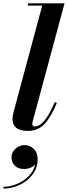

<svg xmlns="http://www.w3.org/2000/svg" viewBox="-51 -770 404 1144"><path d="M17.4 168.2Q17.4 139.4 40.2 117Q63 94.6 95 94.6Q127.4 94.6 150.4 117.2Q173.4 139.8 173.4 180.2Q173.4 218.6 155.6 250.4Q137.8 282.2 108.2 305.4Q78.6 328.6 42.4 341.2Q6.2 353.8 -30.6 353.8V343Q9 343 49.2 326.4Q89.4 309.8 119.4 279.8Q149.4 249.8 158.6 209.8Q147 223.4 128.8 230.2Q110.6 237 93.4 237Q57 237 37.2 217Q17.4 197 17.4 168.2ZM288 -157Q252.5 -72 213.8 -31Q175 10 115.5 10Q67 10 45.2 -9Q23.5 -28 23.5 -59.5Q23.5 -73.5 26 -85.2Q28.5 -97 30.5 -105L200.5 -736.5H115.5V-750H333.5L144 -47.5Q141.5 -38.5 141.5 -31.5Q141.5 -16.5 156 -16.5Q171.5 -16.5 189.8 -28.8Q208 -41 229.2 -72.5Q250.5 -104 275 -161Z"/></svg>

Font: Bodoni* 16pt
Style: Bold Italic
Weight: 700
Italic angle: -13°
Version: Version 2.3